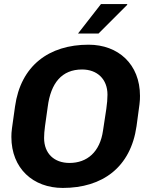

<svg xmlns="http://www.w3.org/2000/svg" viewBox="-20 -915 748 945"><path d="M364 -750H465L606 -891V-895H477ZM652 -294C668 -409 669 -416 669 -443C669 -599 562 -695 416 -695C221 -695 82 -592 54 -391C38 -276 36 -271 36 -241C36 -86 143 10 289 10C484 10 623 -91 652 -294ZM487 -272C472 -167 409 -113 322 -113C247 -113 197 -159 197 -236C197 -271 203 -304 215 -390C230 -506 284 -573 384 -573C458 -573 509 -526 509 -449C509 -406 501 -364 487 -272Z"/></svg>

Font: Chivo
Style: Bold Italic
Weight: 700
Italic angle: -8°
Designer: Hector Gatti
Foundry: Omnibus-Type
Version: Version 1.003;PS 001.003;hotconv 1.0.70;makeotf.lib2.5.58329